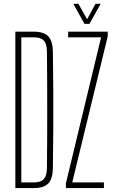

<svg xmlns="http://www.w3.org/2000/svg" viewBox="-20 -962 590 982"><path d="M58.5 0V-800H154Q204.5 -800 227 -776.2Q249.5 -752.5 250.5 -698Q252 -591.5 252.5 -495.5Q253 -399.5 252.5 -304Q252 -208.5 250.5 -102.5Q249.5 -47.5 227 -23.8Q204.5 0 153 0ZM89 -29H153Q188.5 -29 204 -46Q219.5 -63 220 -101Q221 -176 221.2 -250.8Q221.5 -325.5 221.5 -400Q221.5 -474.5 221.2 -549.5Q221 -624.5 220 -699.5Q219.5 -737.5 204.2 -754.2Q189 -771 154 -771H89ZM317 0V-24L497 -771H328.5V-800H531V-776L349.5 -29H511.5V0ZM412 -840 355 -942.5H381L425.5 -863.5L468.5 -942.5H495L437.5 -840Z"/></svg>

Font: Big Shoulders Display ExtraLight
Style: Regular
Weight: 250
Designer: Patric King
Foundry: XO Type Co
Version: Version 2.002